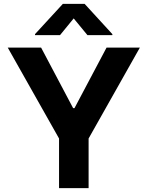

<svg xmlns="http://www.w3.org/2000/svg" viewBox="-20 -974 765 994"><path d="M20.1 -727.5H192.8L358.6 -414.1H365.6L531.6 -727.5H704.1L438.7 -257V0H285.7V-257ZM432.8 -792 361.5 -878.7 290.6 -792H161.3V-797.3L305.3 -953.9H418.2L561.7 -797.3V-792Z"/></svg>

Font: GitLab Sans
Style: Regular
Weight: 400
Designer: Rasmus Andersson
Foundry: Modifications by GitLab B.V., manufactured by rsms
Version: Version 4.000;git-c8fb6b7